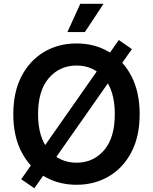

<svg xmlns="http://www.w3.org/2000/svg" viewBox="-20 -967 809 1015"><path d="M384.8 9.8Q289.1 9.8 213.6 -34.7Q138.2 -79.1 94.2 -162.6Q50.3 -246.1 50.3 -363.3Q50.3 -481 94.2 -564.7Q138.2 -648.4 213.6 -692.9Q289.1 -737.3 384.8 -737.3Q480 -737.3 555.4 -692.9Q630.9 -648.4 674.6 -564.7Q718.3 -481 718.3 -363.3Q718.3 -245.6 674.6 -162.4Q630.9 -79.1 555.4 -34.7Q480 9.8 384.8 9.8ZM384.8 -106.9Q473.6 -106.9 530.3 -172.9Q586.9 -238.8 586.9 -363.3Q586.9 -488.3 530.3 -554.4Q473.6 -620.6 384.8 -620.6Q295.4 -620.6 238.3 -554.4Q181.2 -488.3 181.2 -363.3Q181.2 -239.3 238.3 -173.1Q295.4 -106.9 384.8 -106.9ZM161.6 28.3 92.3 -19.5 607.9 -755.4 677.2 -707.5ZM336.4 -797.4 404.3 -946.8H527.3L428.7 -797.4Z"/></svg>

Font: Inter-SemiBold
Style: Regular
Weight: 600
Designer: Rasmus Andersson
Foundry: rsms
Version: Version 4.000;git-a52131595